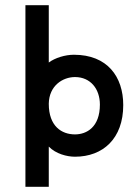

<svg xmlns="http://www.w3.org/2000/svg" viewBox="-20 -720 532 740"><path d="M168 0V-155C195 -127 238 -116 269 -116C377 -116 455 -186 455 -315C455 -424 394 -509 265 -509C231 -509 192 -497 168 -479V-700H78V0ZM269 -202C218 -202 168 -233 168 -320C169 -390 222 -423 269 -423C329 -423 365 -377 365 -317C365 -230 314 -202 269 -202Z"/></svg>

Font: Advent Pro
Style: SemiBold
Weight: 600
Designer: Andreas Kalpakidis
Foundry: Andreas Kalpakidis
Version: Version 2.002 2008